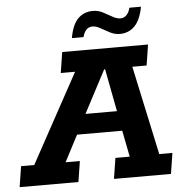

<svg xmlns="http://www.w3.org/2000/svg" viewBox="-84 -804 815 855"><g transform="rotate(-5 323.5 -376.5)"><path d="M-30.7 0 -16.2 -92.6H42.7L260 -490.4H196.1L210.6 -583H594.3L579.8 -490.4H515.9L601.5 -92.6H660.3L645.8 0H391L405.6 -92.6H469.5L439.6 -244.5L476.8 -210.6H218.7L263.2 -246.7L182.7 -92.6H246.6L232.1 0ZM271.2 -264 254.9 -299.4H462.2L437.3 -264L394.2 -489.7H390ZM473.8 -640.8Q450.8 -640.8 429.4 -651.9Q408 -663 389.3 -673.8Q370.7 -684.5 353.9 -684.5Q337.4 -684.5 326.5 -672.5Q315.7 -660.5 310.9 -640.8H258.9Q269.2 -700.7 295.9 -727.1Q322.6 -753.4 362 -753.4Q385.7 -753.4 406.6 -742.6Q427.5 -731.8 446.7 -720.7Q465.8 -709.6 481.8 -709.6Q499.1 -709.6 510.3 -722Q521.6 -734.4 525.6 -753.4H577.6Q566.5 -694.4 539.8 -667.6Q513.1 -640.8 473.8 -640.8Z"/></g></svg>

Font: Rokkitt SemiBold
Style: Italic
Weight: 600
Italic angle: -9°
Designer: Vernon Adams
Foundry: Vernon Adams
Version: Version 3.103